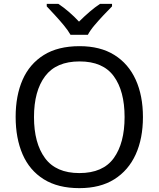

<svg xmlns="http://www.w3.org/2000/svg" viewBox="-20 -964 821 994"><path d="M720 -358Q720 -247 682.5 -164.5Q645 -82 572 -36Q499 10 391 10Q280 10 206.5 -36Q133 -82 97 -165Q61 -248 61 -359Q61 -469 97 -551Q133 -633 206.5 -679Q280 -725 392 -725Q499 -725 572 -679.5Q645 -634 682.5 -551.5Q720 -469 720 -358ZM156 -358Q156 -223 213 -145.5Q270 -68 391 -68Q513 -68 569 -145.5Q625 -223 625 -358Q625 -493 569 -569.5Q513 -646 392 -646Q271 -646 213.5 -569.5Q156 -493 156 -358ZM345 -784Q332 -807 310 -833.5Q288 -860 264 -886Q240 -912 222 -931V-944H282Q308 -927 336 -903Q364 -879 389 -852Q416 -879 444 -903Q472 -927 498 -944H560V-931Q541 -912 516.5 -886Q492 -860 469.5 -833.5Q447 -807 435 -784Z"/></svg>

Font: Go Noto Current
Style: Regular
Weight: 400
Designer: Monotype Design Team
Foundry: Monotype Imaging Inc.
Version: Version 2.007; ttfautohint (v1.8) -l 8 -r 50 -G 200 -x 14 -D